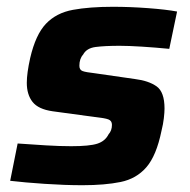

<svg xmlns="http://www.w3.org/2000/svg" viewBox="-20 -538 559 566"><path d="M223 8Q172 8 112 4Q52 0 10 -5L32 -115Q74 -112 115 -109.5Q156 -107 190 -107Q244 -107 267 -114.5Q290 -122 300 -142Q310 -153 310 -170Q310 -182 299.5 -186Q289 -190 260 -193L135 -210Q93 -216 76 -237.5Q59 -259 59 -294Q59 -322 69 -367Q85 -436 115.5 -468Q146 -500 195 -509Q244 -518 313 -518Q363 -518 416.5 -514Q470 -510 502 -504L479 -394Q438 -398 398.5 -400.5Q359 -403 333 -403Q289 -403 262 -399.5Q235 -396 225 -377Q214 -365 214 -344Q214 -332 223.5 -328.5Q233 -325 260 -322L378 -305Q418 -300 441.5 -283.5Q465 -267 465 -218Q465 -207 463 -189.5Q461 -172 456 -152Q441 -79 411.5 -45Q382 -11 335.5 -1.5Q289 8 223 8Z"/></svg>

Font: Saira
Style: Bold Italic
Weight: 700
Italic angle: -12°
Designer: Hector Gatti with collaboration of the Omnibus-Type team
Foundry: Omnibus-Type
Version: Version 1.100; ttfautohint (v1.8.3)